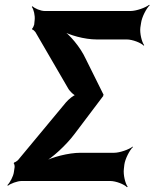

<svg xmlns="http://www.w3.org/2000/svg" viewBox="-20 -757 646 803"><path d="M413 -360 412 -364C412 -364 411 -364 411 -365L338 -512C316 -560 270 -614 239 -634L237 -630C268 -610 334 -592 384 -592H510C534 -592 570 -578 581 -566L583 -568C573 -581 564 -618 567 -642L570 -661C573 -685 592 -722 606 -735L604 -737C589 -725 550 -711 526 -711H167C150 -711 124 -722 116 -731L113 -728C121 -719 127 -691 125 -674L123 -654C122 -650 117 -638 114 -637L115 -633C118 -634 126 -626 128 -623L264 -389C270 -377 290 -357 299 -357V-361C290 -361 266 -341 256 -329L55 -87C53 -85 42 -77 40 -78L37 -74C40 -73 42 -61 41 -57L38 -37C36 -20 21 8 11 17L13 20C23 11 53 0 70 0H441C465 0 500 14 511 26L514 24C504 11 495 -26 498 -50L500 -68C503 -92 522 -129 536 -142L535 -144C520 -132 481 -118 457 -118H316C267 -118 197 -100 162 -80V-77C198 -96 257 -150 292 -197L409 -352C409 -353 410 -353 410 -353L413 -357C412 -357 411 -358 411 -359C411 -359 412 -360 413 -360Z"/></svg>

Font: Asimov
Style: EdgeNarIt
Weight: 500
Designer: Google
Version: Version 2.000980: 2014